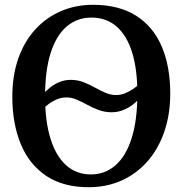

<svg xmlns="http://www.w3.org/2000/svg" viewBox="-20 -772 764 803"><path d="M446.5 -302.5Q418.5 -302.5 393.2 -311.8Q368 -321 345.2 -333.5Q322.5 -346 301 -355.2Q279.5 -364.5 258.5 -364.5Q236.5 -364.5 218 -356.8Q199.5 -349 185.2 -338.2Q171 -327.5 161 -318.5V-378.5Q173.5 -393.5 190.8 -407Q208 -420.5 229.5 -429.2Q251 -438 276 -438Q304 -438 328.8 -428.5Q353.5 -419 376.2 -406.2Q399 -393.5 421 -384Q443 -374.5 465 -374.5Q485 -374.5 503.8 -382.2Q522.5 -390 537.5 -400.5Q552.5 -411 561.5 -419.5L563 -361Q551 -346 533.2 -332.8Q515.5 -319.5 493.5 -311Q471.5 -302.5 446.5 -302.5ZM356 11Q246 12 174 -36Q102 -84 66.8 -169.8Q31.5 -255.5 31.5 -367.5Q31.5 -455.5 56.2 -526.5Q81 -597.5 126.5 -647.8Q172 -698 234 -725Q296 -752 370 -752Q478.5 -751.5 550 -705.8Q621.5 -660 656.8 -576.8Q692 -493.5 692 -381Q692 -293.5 667.2 -221.5Q642.5 -149.5 597.5 -98Q552.5 -46.5 491 -18.2Q429.5 10 356 11ZM360 -42.5Q419 -42.5 462.8 -80.5Q506.5 -118.5 530.5 -193.8Q554.5 -269 554.5 -380.5Q554.5 -483 532.2 -553.8Q510 -624.5 467 -661.5Q424 -698.5 362.5 -698.5Q303.5 -698.5 260 -662.2Q216.5 -626 192.5 -552.5Q168.5 -479 168.5 -367.5Q168.5 -265.5 191 -192.8Q213.5 -120 256.2 -81.2Q299 -42.5 360 -42.5Z"/></svg>

Font: Merriweather 28pt SemiBold
Style: Regular
Weight: 600
Version: Version 2.100